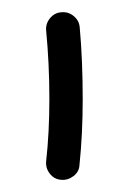

<svg xmlns="http://www.w3.org/2000/svg" viewBox="-20 -712 207 315"><path d="M80.1 -417Q68.8 -418 61.8 -427Q54.7 -436 55.7 -447.3Q61 -494.6 61 -549.8Q61 -606.9 55.7 -662.1Q54.7 -673.3 62.3 -682.4Q69.8 -691.4 81.1 -691.9Q92.3 -692.9 101.1 -685.5Q109.9 -678.2 110.8 -667Q113.3 -639.6 114.5 -609.6Q115.7 -579.6 115.7 -549.8Q115.7 -492.2 110.4 -441.4Q109.9 -430.2 100.6 -423.1Q91.3 -416 80.1 -417Z"/></svg>

Font: Mikhak SemiBold
Style: Regular
Weight: 600
Designer: Amin Abedi
Version: Version 3.3